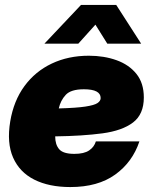

<svg xmlns="http://www.w3.org/2000/svg" viewBox="-20 -756 626 788"><path d="M268.6 11.7Q181.2 11.7 120.6 -18.8Q60.1 -49.3 33.7 -109.4Q7.3 -169.4 22 -257.8Q36.1 -342.3 80.3 -402.6Q124.5 -462.9 192.4 -495.1Q260.3 -527.3 344.7 -527.3Q406.7 -527.3 458 -509Q509.3 -490.7 539.8 -452.9Q570.3 -415 570.3 -356Q570.3 -287.1 526.1 -253.4Q481.9 -219.7 400.4 -208.7Q318.8 -197.8 206.5 -196.3Q206.5 -162.6 222.9 -143.6Q239.3 -124.5 285.2 -124.5Q325.2 -124.5 345.9 -138.7Q366.7 -152.8 373.5 -175.8H552.2Q523.9 -90.8 452.9 -39.6Q381.8 11.7 268.6 11.7ZM221.2 -311Q293.5 -313 330.3 -318.6Q367.2 -324.2 380.1 -333Q393.1 -341.8 393.1 -353.5Q393.1 -389.6 324.2 -389.6Q271 -389.6 249.8 -366.7Q228.5 -343.8 221.2 -311ZM301.3 -576.7H162.6V-577.1L312.5 -735.8H457L559.1 -577.1V-576.7H420.4L371.6 -654.8Z"/></svg>

Font: Inter Display Black
Style: Italic
Weight: 900
Italic angle: -9.39999°
Designer: Rasmus Andersson
Foundry: rsms
Version: Version 4.000;git-a52131595